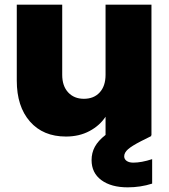

<svg xmlns="http://www.w3.org/2000/svg" viewBox="-20 -581 726 824"><path d="M552 117Q587 117 633 102V207Q583 223 528 223Q457 223 415 192Q373 161 373 106Q373 75 387 49Q401 23 433 -2V-80Q408 -42 364 -18.5Q320 5 263 5Q165 5 108.5 -59.5Q52 -124 52 -235V-561H247V-260Q247 -212 272.5 -184.5Q298 -157 340 -157Q383 -157 408 -184.5Q433 -212 433 -260V-561H630V0H628L629 3L585 25Q546 45 529.5 59.5Q513 74 513 90Q513 102 523.5 109.5Q534 117 552 117Z"/></svg>

Font: Fz Poppins ExtBd
Style: Regular
Weight: 800
Designer: Ninad Kale (Devanagari), Jonny Pinhorn (Latin)
Foundry: Indian Type Foundry
Version: Vit hóa bi Vntype.Com & FontZin.Com